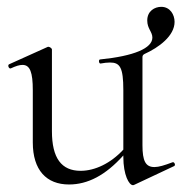

<svg xmlns="http://www.w3.org/2000/svg" viewBox="-20 -532 537 562"><path d="M373 9 490 -46C495 -49 490 -59 485 -57C461 -48 445 -43 432 -43C406 -43 397 -61 397 -107V-365C397 -369 399 -372 403 -374C445 -393 491 -427 491 -468C491 -489 478 -512 452 -512C433 -512 411 -500 411 -472C411 -448 426 -439 426 -422C426 -391 373 -368 273 -358C268 -358 269 -346 274 -346C285 -348 294 -349 302 -349C331 -349 341 -335 341 -268V-94C304 -54 258 -32 216 -32C160 -32 132 -69 132 -148V-387C132 -391 125 -395 122 -395C120 -395 120 -395 118 -394L7 -344C1 -342 6 -329 12 -332C27 -339 37 -342 46 -342C68 -342 76 -320 76 -268V-115C76 -34 116 8 182 8C237 8 289 -19 341 -77V-73C341 -19 358 10 369 10C370 10 371 10 373 9Z"/></svg>

Font: Cormorant Garamond
Style: Regular
Weight: 400
Designer: Christian Thalmann (Catharsis Fonts)
Foundry: Catharsis Fonts
Version: Version 4.002;Glyphs 3.4 (3410)